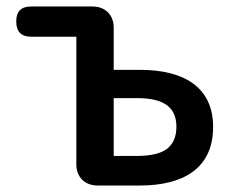

<svg xmlns="http://www.w3.org/2000/svg" viewBox="-20 -571 720 591"><path d="M215 -229V-65C215 -26 241 0 280 0H411C543 0 636 -52 636 -180C636 -305 543 -356 411 -356H330V-486C330 -525 304 -551 265 -551H180H76C45 -551 30 -536 30 -505C30 -474 45 -458 76 -458H215ZM493 -112C473 -98 443 -91 402 -91H330V-180V-269H402C484 -269 523 -241 523 -181C523 -150 513 -127 493 -112Z"/></svg>

Font: GenSenRounded2 TW M
Style: Regular
Weight: 500
Version: Version 2.100;PS 2.1;hotconv 16.6.51;makeotf.lib2.5.65220 DE